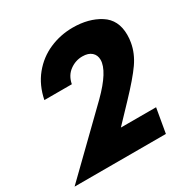

<svg xmlns="http://www.w3.org/2000/svg" viewBox="-199 -850 956 987"><g transform="rotate(-30 278.5 -356.5)"><path d="M589 -541Q589 -630 523.5 -671.5Q458 -713 364 -713Q291 -713 225.5 -684.5Q160 -656 114 -599.5Q68 -543 52 -463H215Q224 -510 258 -535Q292 -560 333 -560Q368 -560 387 -543Q406 -526 406 -498Q406 -432 298 -325L-36 0H506L531 -144H322L419 -246Q501 -332 538 -385Q575 -438 585 -496Q589 -517 589 -541Z"/></g></svg>

Font: Geom ExtraBold
Style: Bold Italic
Weight: 800
Italic angle: -10°
Version: Version 1.102